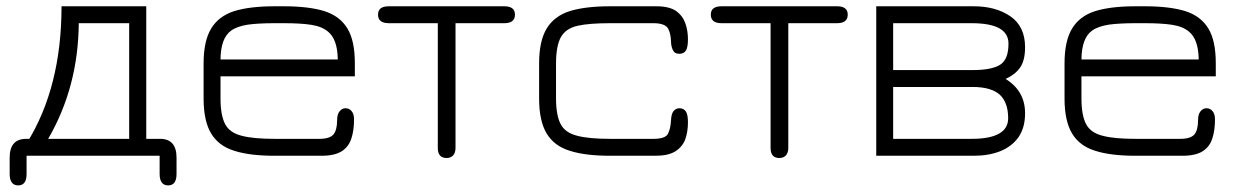

<svg xmlns="http://www.w3.org/2000/svg" viewBox="-20 -482 3852 596"><path d="M36.5 93.5C36.5 93.5 36.5 93.5 36.5 93.5C19 93.5 10 81.5 10 58C10 58 10 58 10 58C10 58 10 7.5 10 7.5C10 -32 27.5 -51.5 63 -51C63 -51 63 -51 63 -51C63 -51 93.5 -51 93.5 -51C93.5 -51 63.5 -38.5 63.5 -38.5C135 -153 171 -294.5 171 -462.5C171 -462.5 171 -462.5 171 -462.5C171 -462.5 434 -462.5 434 -462.5C434 -462.5 434 -51 434 -51C434 -51 477 -51 477 -51C511 -51 528 -31.5 528 7.5C528 7.5 528 7.5 528 7.5C528 7.5 528 58 528 58C528 81.5 519.5 93.5 502 93.5C502 93.5 502 93.5 502 93.5C484.5 93.5 475.5 81.5 475.5 58C475.5 58 475.5 58 475.5 58C475.5 58 475.5 1.5 475.5 1.5C475.5 1.5 62.5 1.5 62.5 1.5C62.5 1.5 62.5 58 62.5 58C62.5 81.5 54 93.5 36.5 93.5ZM129.5 -51C129.5 -51 129.5 -51 129.5 -51C129.5 -51 381 -51 381 -51C381 -51 381 -410 381 -410C381 -410 224.5 -410 224.5 -410C223.5 -278.5 192 -158.5 129.5 -51Z M978.5 1.5C978.5 1.5 832.5 1.5 832.5 1.5C781 1.5 739.5 -3.5 707 -14C674.5 -24 651 -42 635.5 -67.5C620 -93 612 -129.5 612 -176C612 -176 612 -176 612 -176C612 -176 612 -285.5 612 -285.5C612 -332 620 -368 635.5 -393.5C651 -419 674.5 -437 707 -447.5C739.5 -457.5 781 -462.5 832.5 -462.5C832.5 -462.5 832.5 -462.5 832.5 -462.5C832.5 -462.5 861.5 -462.5 861.5 -462.5C912.5 -462.5 954.5 -457.5 987 -447.5C1019.5 -437 1043 -419 1058.5 -393.5C1074 -368 1081.5 -332 1081.5 -285.5C1081.5 -285.5 1081.5 -285.5 1081.5 -285.5C1081.5 -285.5 1081.5 -245 1081.5 -245C1081.5 -245 664.5 -245 664.5 -245C664.5 -245 664.5 -176.5 664.5 -176.5C664.5 -141 669.5 -114.5 679 -96.5C688.5 -78.5 706 -66.5 730.5 -60.5C755 -54 789 -51 832.5 -51C832.5 -51 832.5 -51 832.5 -51C832.5 -51 971.5 -51 971.5 -51C992.5 -51 1007 -55.5 1015 -64.5C1022.5 -73.5 1026.5 -88.5 1026.5 -109C1026.5 -109 1026.5 -109 1026.5 -109C1026.5 -121.5 1029 -130.5 1034.5 -137C1039.5 -143 1045.5 -146 1052.5 -146C1052.5 -146 1052.5 -146 1052.5 -146C1060 -146 1066.5 -143 1071.5 -137C1076.5 -131 1079 -122.5 1079 -111.5C1079 -111.5 1079 -111.5 1079 -111.5C1079 -89.5 1076.5 -70 1071 -53C1065.5 -35.5 1056 -22.5 1041.5 -13C1027 -3.5 1006 1.5 978.5 1.5C978.5 1.5 978.5 1.5 978.5 1.5ZM664.5 -297.5C664.5 -297.5 664.5 -297.5 664.5 -297.5C664.5 -297.5 1028.5 -297.5 1028.5 -297.5C1028 -339.5 1017.5 -368.5 998 -384C998 -384 998 -384 998 -384C985.5 -394.5 968.5 -401.5 946 -405C923.5 -408.5 895 -410 861.5 -410C861.5 -410 861.5 -410 861.5 -410C861.5 -410 832.5 -410 832.5 -410C799 -410 771.5 -408.5 749.5 -405.5C727.5 -402 710 -396 697.5 -387C697.5 -387 697.5 -387 697.5 -387C676 -371.5 665 -342 664.5 -297.5Z M1366.5 8.5C1366.5 8.5 1366.5 8.5 1366.5 8.5C1348 8.5 1339 -2 1339 -23C1339 -23 1339 -23 1339 -23C1339 -23 1339 -410 1339 -410C1339 -410 1187 -410 1187 -410C1164.5 -410 1153.5 -419 1153.5 -436.5C1153.5 -436.5 1153.5 -436.5 1153.5 -436.5C1153.5 -454 1164.5 -462.5 1187 -462.5C1187 -462.5 1187 -462.5 1187 -462.5C1187 -462.5 1545.5 -462.5 1545.5 -462.5C1567.5 -462.5 1578.5 -454 1578.5 -436.5C1578.5 -436.5 1578.5 -436.5 1578.5 -436.5C1578.5 -419 1567.5 -410 1545.5 -410C1545.5 -410 1545.5 -410 1545.5 -410C1545.5 -410 1394 -410 1394 -410C1394 -410 1394 -23 1394 -23C1394 -13 1391.5 -5.5 1387 0C1382 5.5 1375 8.5 1366.5 8.5Z M2015 1.5C2015 1.5 1874 1.5 1874 1.5C1822.5 1.5 1781 -3.5 1748.5 -14C1716 -24 1692.5 -42 1677 -67.5C1661.5 -93 1653.5 -129.5 1653.5 -176C1653.5 -176 1653.5 -176 1653.5 -176C1653.5 -176 1653.5 -285.5 1653.5 -285.5C1653.5 -332 1661.5 -368 1677 -393.5C1692.5 -419 1716 -437 1748.5 -447.5C1781 -457.5 1822.5 -462.5 1874 -462.5C1874 -462.5 1874 -462.5 1874 -462.5C1874 -462.5 2018 -462.5 2018 -462.5C2044.5 -462.5 2064.5 -457.5 2078.5 -448C2092.5 -438 2102 -425 2107.5 -409.5C2113 -394 2115.5 -377.5 2115.5 -360C2115.5 -360 2115.5 -360 2115.5 -360C2115.5 -344 2113.5 -332.5 2109.5 -325.5C2105 -318.5 2098.5 -315 2089 -315C2089 -315 2089 -315 2089 -315C2078.5 -315 2072 -319 2068.5 -327C2065 -335 2063 -343.5 2063 -352C2063 -352 2063 -352 2063 -352C2062.5 -369.5 2059.5 -383.5 2053.5 -394C2047 -404.5 2032 -410 2008 -410C2008 -410 2008 -410 2008 -410C2008 -410 1874 -410 1874 -410C1831 -410 1797.5 -407.5 1773 -402C1748.5 -396.5 1731 -384.5 1721 -366.5C1711 -348.5 1706 -321 1706 -284.5C1706 -284.5 1706 -284.5 1706 -284.5C1706 -284.5 1706 -176.5 1706 -176.5C1706 -141 1711 -114.5 1720.5 -96.5C1730 -78.5 1747.5 -66.5 1772 -60.5C1796.5 -54 1830.5 -51 1874 -51C1874 -51 1874 -51 1874 -51C1874 -51 2008 -51 2008 -51C2032.5 -51 2047.5 -56 2053 -66C2058.5 -76 2062 -90.5 2063 -109C2063 -109 2063 -109 2063 -109C2063.5 -122.5 2066.5 -132 2071 -137.5C2075.5 -143 2082 -146 2089.5 -146C2089.5 -146 2089.5 -146 2089.5 -146C2098 -146 2104.5 -142.5 2109 -136C2113.5 -129.5 2115.5 -118 2115.5 -102C2115.5 -102 2115.5 -102 2115.5 -102C2115.5 -82.5 2112.5 -64.5 2107 -49C2101 -33.5 2090.5 -21 2076 -12C2061.5 -3 2041 1.5 2015 1.5C2015 1.5 2015 1.5 2015 1.5Z M2399.5 8.5C2399.5 8.5 2399.5 8.5 2399.5 8.5C2381 8.5 2372 -2 2372 -23C2372 -23 2372 -23 2372 -23C2372 -23 2372 -410 2372 -410C2372 -410 2220 -410 2220 -410C2197.5 -410 2186.5 -419 2186.5 -436.5C2186.5 -436.5 2186.5 -436.5 2186.5 -436.5C2186.5 -454 2197.5 -462.5 2220 -462.5C2220 -462.5 2220 -462.5 2220 -462.5C2220 -462.5 2578.5 -462.5 2578.5 -462.5C2600.5 -462.5 2611.5 -454 2611.5 -436.5C2611.5 -436.5 2611.5 -436.5 2611.5 -436.5C2611.5 -419 2600.5 -410 2578.5 -410C2578.5 -410 2578.5 -410 2578.5 -410C2578.5 -410 2427 -410 2427 -410C2427 -410 2427 -23 2427 -23C2427 -13 2424.5 -5.5 2420 0C2415 5.5 2408 8.5 2399.5 8.5Z M3003 1.5C3003 1.5 2700 1.5 2700 1.5C2700 1.5 2700 -462.5 2700 -462.5C2700 -462.5 3003 -462.5 3003 -462.5C3048.5 -462.5 3086.5 -452 3117 -431C3147 -410 3162 -378 3162 -335.5C3162 -335.5 3162 -335.5 3162 -335.5C3162 -307 3156.5 -286 3146 -271.5C3135.5 -257 3120.5 -245.5 3101.5 -237C3101.5 -237 3101.5 -237 3101.5 -237C3142 -212 3162 -176.5 3162 -130.5C3162 -130.5 3162 -130.5 3162 -130.5C3162 -100 3155 -75.5 3141.5 -56C3127.5 -36.5 3108.5 -22 3084.5 -12.5C3060.5 -3 3033.5 1.5 3003 1.5C3003 1.5 3003 1.5 3003 1.5ZM2752.5 -212C2752.5 -212 2752.5 -51 2752.5 -51C2752.5 -51 2996 -51 2996 -51C3071.5 -51 3109.5 -72.5 3109.5 -115C3109.5 -115 3109.5 -115 3109.5 -115C3109.5 -148 3100.5 -172.5 3083 -188.5C3065 -204 3037.5 -212 3000 -212C3000 -212 3000 -212 3000 -212C3000 -212 2752.5 -212 2752.5 -212ZM2752.5 -410C2752.5 -410 2752.5 -264.5 2752.5 -264.5C2752.5 -264.5 3000 -264.5 3000 -264.5C3038.5 -264.5 3067 -270 3084.5 -281C3102 -292 3110.5 -314 3110.5 -346.5C3110.5 -346.5 3110.5 -346.5 3110.5 -346.5C3110.5 -389 3072.5 -410 2996 -410C2996 -410 2996 -410 2996 -410C2996 -410 2752.5 -410 2752.5 -410Z M3651 1.5C3651 1.5 3505 1.5 3505 1.5C3453.5 1.5 3412 -3.5 3379.5 -14C3347 -24 3323.5 -42 3308 -67.5C3292.5 -93 3284.5 -129.5 3284.5 -176C3284.5 -176 3284.5 -176 3284.5 -176C3284.5 -176 3284.5 -285.5 3284.5 -285.5C3284.5 -332 3292.5 -368 3308 -393.5C3323.5 -419 3347 -437 3379.5 -447.5C3412 -457.5 3453.5 -462.5 3505 -462.5C3505 -462.5 3505 -462.5 3505 -462.5C3505 -462.5 3534 -462.5 3534 -462.5C3585 -462.5 3627 -457.5 3659.5 -447.5C3692 -437 3715.5 -419 3731 -393.5C3746.5 -368 3754 -332 3754 -285.5C3754 -285.5 3754 -285.5 3754 -285.5C3754 -285.5 3754 -245 3754 -245C3754 -245 3337 -245 3337 -245C3337 -245 3337 -176.5 3337 -176.5C3337 -141 3342 -114.5 3351.5 -96.5C3361 -78.5 3378.5 -66.5 3403 -60.5C3427.5 -54 3461.5 -51 3505 -51C3505 -51 3505 -51 3505 -51C3505 -51 3644 -51 3644 -51C3665 -51 3679.5 -55.5 3687.5 -64.5C3695 -73.5 3699 -88.5 3699 -109C3699 -109 3699 -109 3699 -109C3699 -121.5 3701.5 -130.5 3707 -137C3712 -143 3718 -146 3725 -146C3725 -146 3725 -146 3725 -146C3732.5 -146 3739 -143 3744 -137C3749 -131 3751.5 -122.5 3751.5 -111.5C3751.5 -111.5 3751.5 -111.5 3751.5 -111.5C3751.5 -89.5 3749 -70 3743.5 -53C3738 -35.5 3728.5 -22.5 3714 -13C3699.5 -3.5 3678.5 1.5 3651 1.5C3651 1.5 3651 1.5 3651 1.5ZM3337 -297.5C3337 -297.5 3337 -297.5 3337 -297.5C3337 -297.5 3701 -297.5 3701 -297.5C3700.5 -339.5 3690 -368.5 3670.5 -384C3670.5 -384 3670.5 -384 3670.5 -384C3658 -394.5 3641 -401.5 3618.5 -405C3596 -408.5 3567.5 -410 3534 -410C3534 -410 3534 -410 3534 -410C3534 -410 3505 -410 3505 -410C3471.5 -410 3444 -408.5 3422 -405.5C3400 -402 3382.5 -396 3370 -387C3370 -387 3370 -387 3370 -387C3348.5 -371.5 3337.5 -342 3337 -297.5Z"/></svg>

Font: Jura-Fortis-Regular
Style: Regular
Weight: 500
Designer: Daniel Johnson, Alexei Vanyashin, Mirko Velimirovic
Foundry: Daniel Johnson
Version: ""